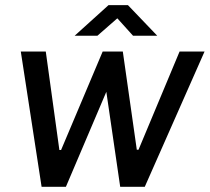

<svg xmlns="http://www.w3.org/2000/svg" viewBox="-20 -714 802 734"><path d="M139 0 59.5 -517H155L207 -140.5H213.5L372.5 -517H449.5L503 -141.5H509.5L666.5 -517H762L533.5 0H439.5L386.5 -363L232 0ZM265.5 -577.5 395 -694.5H469L581 -577.5H488.5L428.5 -644L352.5 -577.5Z"/></svg>

Font: Public Sans Thin Medium
Style: Italic
Weight: 500
Italic angle: -8°
Version: Version 2.001